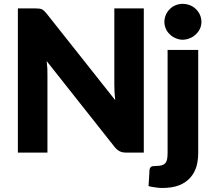

<svg xmlns="http://www.w3.org/2000/svg" viewBox="-20 -771 1077 970"><path d="M557.6 -728.5H706.5V0H618.7Q598.1 0 585.9 -6.3Q571.3 -13.2 559.6 -27.8L215.8 -462.4Q218.8 -435.5 219.2 -424.8Q219.7 -412.1 219.7 -390.6V0H70.3V-728.5H159.7Q168.5 -728.5 178.2 -727.5Q183.6 -727.1 191.4 -724.1Q198.2 -720.7 203.1 -715.8Q210.9 -708 215.3 -702.6L562 -265.1Q559.1 -293.9 558.6 -306.2Q557.6 -332.5 557.6 -342.8ZM826.7 -518.6H981.4V1Q981.4 37.1 972.7 69.3Q962.9 102.1 941.9 126Q919.9 150.9 886.2 164.6Q850.6 178.7 799.3 178.7Q786.1 178.7 764.6 175.8Q746.1 173.3 730.5 169.4L735.4 87.9Q735.8 78.1 742.7 72.3Q748 67.4 766.6 67.4Q785.2 67.4 795.9 64.5Q808.1 61 814.5 54.2Q821.3 46.9 824.2 33.7Q826.7 20 826.7 1ZM990.2 -626Q983.4 -610.8 969.7 -597.7Q956.5 -584.5 939.5 -578.1Q920.9 -570.3 902.3 -570.3Q885.3 -570.3 867.2 -578.1Q851.1 -584.5 837.9 -597.7Q823.7 -610.8 817.9 -626Q810.5 -642.1 810.5 -660.6Q810.5 -678.7 817.9 -695.8Q823.7 -710.9 837.9 -725.1Q851.1 -738.3 867.2 -744.6Q884.8 -751.5 902.3 -751.5Q921.4 -751.5 939.5 -744.6Q956.5 -738.3 969.7 -725.1Q983.4 -711.4 990.2 -695.8Q997.6 -679.2 997.6 -660.6Q997.6 -642.1 990.2 -626Z"/></svg>

Font: Lato-ExtraBold
Style: Regular
Weight: 500
Designer: Lukasz Dziedzic with Adam Twardoch and Botio Nikoltchev
Foundry: tyPoland Lukasz Dziedzic
Version: ""